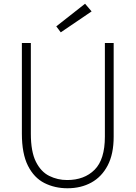

<svg xmlns="http://www.w3.org/2000/svg" viewBox="-20 -998 726 1027"><path d="M341 9Q273 9 217.5 -19Q162 -47 129.5 -111.5Q97 -176 97 -283V-768H145V-283Q145 -187 172 -133Q199 -79 243.5 -57Q288 -35 339 -35Q431 -35 486 -90Q541 -145 541 -267V-768H588V-267Q588 -174 556 -113Q524 -52 468.5 -21.5Q413 9 341 9ZM305 -825 281 -857 435 -978 470 -937Z"/></svg>

Font: Yaldevi ExtraLight ExtraLight
Style: Regular
Weight: 250
Version: Version 1.100